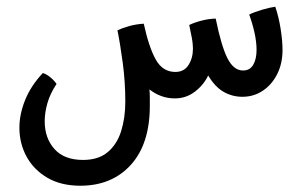

<svg xmlns="http://www.w3.org/2000/svg" viewBox="-20 -290 920 585"><path d="M224.6 275.9Q166 275.9 124.5 251.7Q83 227.5 61 187.3Q39.1 147 39.1 99.1Q39.1 58.1 56.6 14.6Q74.2 -28.8 110.4 -67.4Q121.6 -64.5 133.5 -54.4Q145.5 -44.4 152.3 -34.2Q132.8 -4.9 124.5 24.2Q116.2 53.2 116.2 79.6Q116.2 130.9 146 164.1Q175.8 197.3 232.9 197.3Q279.8 197.3 308.1 173.6Q336.4 149.9 349.1 109.6Q361.8 69.3 361.8 19.5Q361.8 -40 354 -98.4Q346.2 -156.7 337.9 -197.3Q352.5 -204.6 373.3 -210.4Q394 -216.3 418 -217.8Q434.1 -144.5 455.1 -107.7Q476.1 -70.8 514.2 -70.8Q541 -70.8 554.4 -92Q567.9 -113.3 567.9 -142.1Q567.9 -147.5 567.1 -156Q566.4 -164.6 564 -177.2Q561.5 -188 559.8 -197.8Q558.1 -207.5 556.6 -213.9Q572.8 -221.7 594.7 -227.3Q616.7 -232.9 637.2 -233.4Q654.3 -149.4 673.1 -112.3Q691.9 -75.2 720.7 -75.2Q741.2 -75.2 751.5 -92.5Q761.7 -109.9 761.7 -138.2Q761.7 -162.1 755.4 -190.7Q749 -219.2 739.3 -245.6Q753.9 -252.9 777.3 -260Q800.8 -267.1 818.8 -269.5Q829.6 -237.3 835.2 -201.2Q840.8 -165 840.8 -137.7Q840.8 -96.2 824.5 -64Q808.1 -31.7 780.5 -13.4Q752.9 4.9 718.8 4.9Q687.5 4.9 661.1 -10.3Q634.8 -25.4 614.3 -60.1Q601.1 -31.7 574.2 -11Q547.4 9.8 512.7 9.8Q490.2 9.8 470.7 2.4Q451.2 -4.9 435.5 -17.6Q436.5 -3.9 436.5 10Q436.5 23.9 436.5 32.2Q436.5 148.4 378.7 212.2Q320.8 275.9 224.6 275.9Z"/></svg>

Font: Harmattan SemiBold
Style: Regular
Weight: 600
Designer: George W. Nuss III and SIL International
Foundry: SIL International
Version: Version 4.000